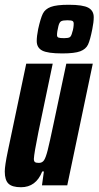

<svg xmlns="http://www.w3.org/2000/svg" viewBox="-20 -777 413 805"><path d="M0 -58Q0 -82 13 -144L90 -510H201L141 -223Q123 -134 122 -111Q122 -101 126.5 -97.5Q131 -94 143 -94Q157 -94 164.5 -105Q172 -116 180 -147.5Q188 -179 205 -260L258 -510H369L262 0H156L164 -58H157Q131 8 68 8Q31 8 15.5 -7Q0 -22 0 -58ZM134 -605Q134 -625 140 -655Q150 -700 159.5 -719.5Q169 -739 193 -748Q217 -757 268 -757Q328 -757 350.5 -744.5Q373 -732 373 -705Q373 -684 367 -655Q358 -609 349 -590Q340 -571 316.5 -562Q293 -553 241 -553Q180 -553 157 -565Q134 -577 134 -605ZM283 -642Q286 -650 287.5 -660Q289 -670 289 -678Q289 -686 284 -689Q279 -692 262 -692Q244 -692 236.5 -688Q229 -684 225 -668Q219 -644 219 -630Q219 -622 225 -619.5Q231 -617 249 -617Q266 -617 272.5 -621Q279 -625 283 -642Z"/></svg>

Font: Saira Ultra Condensed ExtraBold
Style: Italic
Weight: 800
Width: 1
Italic angle: -12°
Designer: Hector Gatti with collaboration of the Omnibus-Type team
Foundry: Omnibus-Type
Version: Version 1.001; ttfautohint (v1.8)